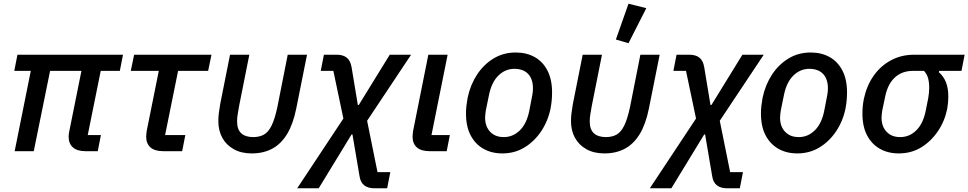

<svg xmlns="http://www.w3.org/2000/svg" viewBox="-20 -815 5220 1035"><path d="M507 0H441Q396 0 373 -20.5Q350 -41 350 -78Q350 -85 351 -93.5Q352 -102 354 -110L419 -433H250L162 0H59L146 -433H57L74 -520H643L626 -433H523L453 -87H524Z M962 0H860Q814 0 791 -20.5Q768 -41 768 -78Q768 -85 769 -93.5Q770 -102 771 -110L836 -433H685L703 -520H1120L1102 -433H940L870 -87H979Z M1324 -520 1269 -244Q1265 -219 1261.5 -200Q1258 -181 1258 -161Q1258 -117 1280.5 -96.5Q1303 -76 1345 -76Q1378 -76 1402 -89Q1426 -102 1443.5 -137Q1461 -172 1475 -237L1531 -520H1635L1577 -230Q1560 -146 1528 -93Q1496 -40 1448.5 -14Q1401 12 1337 12Q1281 12 1240.5 -10.5Q1200 -33 1178.5 -72Q1157 -111 1157 -162Q1157 -182 1159.5 -204Q1162 -226 1167 -254L1220 -520Z M1726 -520H1795Q1830 -520 1849.5 -504Q1869 -488 1875 -454L1909 -249H1914L2081 -520H2196L1959 -164L2015 113H2084L2067 200H1998Q1964 200 1943.5 184Q1923 168 1918 134L1880 -90H1875L1698 200H1582L1831 -176L1777 -433H1709Z M2405 -87 2388 0H2297Q2250 0 2227 -20.5Q2204 -41 2204 -78Q2204 -85 2205 -93.5Q2206 -102 2207 -110L2289 -520H2393L2306 -87Z M2688 12Q2630 12 2586 -13Q2542 -38 2517 -85.5Q2492 -133 2492 -203Q2492 -225 2494.5 -246.5Q2497 -268 2501 -289Q2516 -359 2552 -413.5Q2588 -468 2641 -500Q2694 -532 2760 -532Q2819 -532 2863 -507Q2907 -482 2931.5 -434Q2956 -386 2956 -317Q2956 -295 2954 -273.5Q2952 -252 2948 -231Q2934 -162 2897 -107Q2860 -52 2807 -20Q2754 12 2688 12ZM2696 -76Q2745 -76 2782 -112Q2819 -148 2833 -217L2849 -300Q2851 -309 2852 -319Q2853 -329 2853 -339Q2853 -371 2842 -394.5Q2831 -418 2808.5 -431Q2786 -444 2753 -444Q2704 -444 2667 -408Q2630 -372 2616 -303L2599 -220Q2598 -212 2596.5 -201.5Q2595 -191 2595 -181Q2595 -149 2607 -126Q2619 -103 2641 -89.5Q2663 -76 2696 -76Z M3225 -520 3170 -244Q3166 -219 3162.5 -200Q3159 -181 3159 -161Q3159 -117 3181.5 -96.5Q3204 -76 3246 -76Q3279 -76 3303 -89Q3327 -102 3344.5 -137Q3362 -172 3376 -237L3432 -520H3536L3478 -230Q3461 -146 3429 -93Q3397 -40 3349.5 -14Q3302 12 3238 12Q3182 12 3141.5 -10.5Q3101 -33 3079.5 -72Q3058 -111 3058 -162Q3058 -182 3060.5 -204Q3063 -226 3068 -254L3121 -520ZM3464 -771 3368 -582 3300 -602 3368 -795Z M3627 -520H3696Q3731 -520 3750.5 -504Q3770 -488 3776 -454L3810 -249H3815L3982 -520H4097L3860 -164L3916 113H3985L3968 200H3899Q3865 200 3844.5 184Q3824 168 3819 134L3781 -90H3776L3599 200H3483L3732 -176L3678 -433H3610Z M4278 12Q4220 12 4176 -13Q4132 -38 4107 -85.5Q4082 -133 4082 -203Q4082 -225 4084.5 -246.5Q4087 -268 4091 -289Q4106 -359 4142 -413.5Q4178 -468 4231 -500Q4284 -532 4350 -532Q4409 -532 4453 -507Q4497 -482 4521.5 -434Q4546 -386 4546 -317Q4546 -295 4544 -273.5Q4542 -252 4538 -231Q4524 -162 4487 -107Q4450 -52 4397 -20Q4344 12 4278 12ZM4286 -76Q4335 -76 4372 -112Q4409 -148 4423 -217L4439 -300Q4441 -309 4442 -319Q4443 -329 4443 -339Q4443 -371 4432 -394.5Q4421 -418 4398.5 -431Q4376 -444 4343 -444Q4294 -444 4257 -408Q4220 -372 4206 -303L4189 -220Q4188 -212 4186.5 -201.5Q4185 -191 4185 -181Q4185 -149 4197 -126Q4209 -103 4231 -89.5Q4253 -76 4286 -76Z M5163 -433H5043L5041 -426Q5067 -403 5079.5 -371Q5092 -339 5092 -295Q5092 -278 5090.5 -261.5Q5089 -245 5086 -228Q5073 -163 5036.5 -108.5Q5000 -54 4946.5 -21Q4893 12 4825 12Q4767 12 4723 -13Q4679 -38 4654 -85.5Q4629 -133 4629 -203Q4629 -224 4631 -244Q4633 -264 4637 -283Q4652 -353 4689 -406Q4726 -459 4782 -489.5Q4838 -520 4907 -520H5180ZM4961 -433H4902Q4843 -433 4804.5 -398Q4766 -363 4752 -296L4736 -220Q4735 -212 4733.5 -201.5Q4732 -191 4732 -181Q4732 -149 4744 -126Q4756 -103 4778 -89.5Q4800 -76 4833 -76Q4882 -76 4919 -112Q4956 -148 4970 -217L4984 -287Q4986 -301 4987.5 -313.5Q4989 -326 4989 -339Q4989 -372 4983 -393.5Q4977 -415 4961 -433Z"/></svg>

Font: IBM Plex Sans Medium
Style: Italic
Weight: 500
Italic angle: -11.31°
Designer: Mike Abbink, Paul van der Laan, Pieter van Rosmalen
Foundry: Bold Monday
Version: Version 3.201